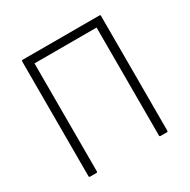

<svg xmlns="http://www.w3.org/2000/svg" viewBox="-149 -794 920 932"><g transform="rotate(-30 310.5 -327.5)"><path d="M96 0Q90 0 90 -6V-649Q90 -655 96 -655H526Q532 -655 532 -649V-6Q532 0 526 0H491Q485 0 485 -6V-611H137V-6Q137 0 131 0Z"/></g></svg>

Font: Sofia Sans Semi Condensed Light
Style: Regular
Weight: 300
Designer: Botio Nikoltchev, Ani Petrova
Foundry: lettersoup
Version: Version 4.100; ttfautohint (v1.8.4.7-5d5b)